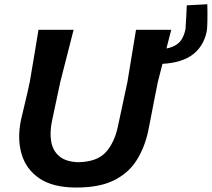

<svg xmlns="http://www.w3.org/2000/svg" viewBox="-20 -850 974 883"><path d="M331 12.5Q223 12.5 161 -29.8Q99 -72 78.8 -143.2Q58.5 -214.5 77 -300.5Q83 -327.5 94.5 -374.5Q106 -421.5 117 -473.5Q129 -544 138.2 -599.2Q147.5 -654.5 157 -713H318.5Q303.5 -654 289.5 -599.2Q275.5 -544.5 257.5 -474L219.5 -295.5Q208 -241.5 215.5 -198.8Q223 -156 253.5 -130.8Q284 -105.5 341 -104Q427 -106 466.8 -150.2Q506.5 -194.5 522 -267.5L566 -473Q577.5 -544 586.8 -599.2Q596 -654.5 605.5 -713H767.5Q752.5 -654 738.2 -599Q724 -544 706 -473.5Q697 -429 688.2 -384.2Q679.5 -339.5 672.5 -302.8Q665.5 -266 661 -245Q645 -171 608.2 -112.8Q571.5 -54.5 504.8 -21Q438 12.5 331 12.5ZM697 -555.5 695 -623Q745 -623 773 -634.8Q801 -646.5 814.2 -667.2Q827.5 -688 833 -715.5Q835 -744 836.5 -772.2Q838 -800.5 839 -825.5L933.5 -830.5Q934.5 -790 933.8 -752Q933 -714 930.5 -704.5Q915 -631.5 858.5 -593.5Q802 -555.5 697 -555.5Z"/></svg>

Font: Commissioner Loud SemiBold
Style: Italic
Weight: 600
Italic angle: -12°
Designer: Kostas Bartsokas
Foundry: Kostas Bartsokas
Version: Version 1.000; ttfautohint (v1.8.3)